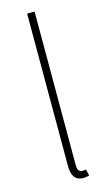

<svg xmlns="http://www.w3.org/2000/svg" viewBox="-125 -838 503 894"><g transform="rotate(-15 127.0 -390.5)"><path d="M159 13Q142 13 130 5.5Q118 -2 111.5 -18Q105 -34 105 -59V-794H141V-53Q141 -37 147 -28.5Q153 -20 163 -20Q166 -20 170 -20.5Q174 -21 182 -22L189 9Q182 10 176 11.5Q170 13 159 13Z"/></g></svg>

Font: Noto Sans TC Thin Thin
Style: Regular
Weight: 250
Version: Version 2.004-H2;hotconv 1.0.118;makeotfexe 2.5.65603